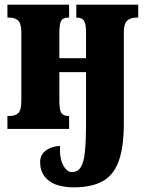

<svg xmlns="http://www.w3.org/2000/svg" viewBox="-20 -556 624 828"><path d="M297 252Q280 252 261 249.5Q242 247 221 240Q191 229 172 204.5Q153 180 153 142Q153 113 176 94.5Q199 76 239 73Q236 125 252 155.5Q268 186 290 186Q314 186 327.5 166.5Q341 147 346 100.5Q351 54 351 -26V-245H236V-121Q236 -81 245 -68.5Q254 -56 274 -56H278V0H12V-56H22Q46 -56 59 -68.5Q72 -81 72 -121V-416Q72 -454 58.5 -467Q45 -480 22 -480H12V-536H278V-480H274Q252 -480 244 -467Q236 -454 236 -415V-305H351V-416Q351 -454 342 -467Q333 -480 312 -480H309V-536H576V-480H567Q543 -480 528.5 -467Q514 -454 514 -415V-25Q514 81 491 141.5Q468 202 420 227Q372 252 297 252Z"/></svg>

Font: Noto Serif ExtraCondensed Black
Style: Regular
Weight: 900
Width: 2
Designer: Monotype Design Team
Foundry: Monotype Imaging Inc.
Version: Version 2.015; ttfautohint (v1.8.4.7-5d5b)